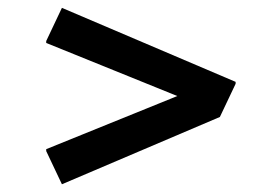

<svg xmlns="http://www.w3.org/2000/svg" viewBox="-20 -605 693 489"><path d="M580.1 -396.5V-391.6L540 -307.1L137.7 -135.7L97.7 -220.2V-225.1L431.6 -360.4L97.7 -495.6V-500.5L137.7 -585Z"/></svg>

Font: Nova Square
Style: Book
Weight: 400
Version: Version 2.000